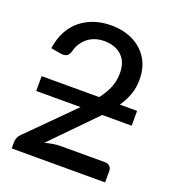

<svg xmlns="http://www.w3.org/2000/svg" viewBox="-132 -829 843 931"><g transform="rotate(20 289.0 -363.0)"><path d="M515.5 0H33.5V-33Q33.5 -56.5 51 -74.5L278.5 -302.5H50V-379H347Q373.5 -413 387.8 -447.5Q402 -482 402 -522Q402 -563 386 -589.8Q370 -616.5 342.2 -629.8Q314.5 -643 279 -643Q227.5 -643 192.8 -614.8Q158 -586.5 147.5 -542Q142 -526 133.8 -519.2Q125.5 -512.5 111 -512.5Q106 -512.5 98.5 -513.5L47.5 -522.5Q63 -623 127.2 -674.5Q191.5 -726 284.5 -726Q347 -726 396.2 -702Q445.5 -678 473.8 -633Q502 -588 502 -525Q502 -482.5 489 -447Q476 -411.5 453.5 -379H542.5V-302.5H390.5L172.5 -79.5Q217 -92 255 -92H481.5Q497 -92 506.2 -82.8Q515.5 -73.5 515.5 -59Z"/></g></svg>

Font: Verano Sans Medium
Style: Regular
Weight: 500
Designer: Lukasz Dziedzic with Adam Twardoch and Botio Nikoltchev
Foundry: tyPoland Lukasz Dziedzic
Version: Version 3.001;December 28, 2019;FontCreator 12.0.0.2547 64-b